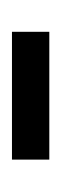

<svg xmlns="http://www.w3.org/2000/svg" viewBox="92 -426 104 329"><g transform="rotate(-90 144.5 -262.0)"><path d="M35 -294H254V-230H35Z"/></g></svg>

Font: Mona Sans Condensed
Style: Regular
Weight: 400
Width: 3
Designer: Deni Anggara
Foundry: GitHub
Version: Version 2.000